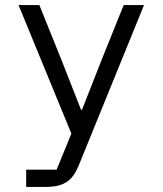

<svg xmlns="http://www.w3.org/2000/svg" viewBox="-20 -536 640 756"><path d="M380 -300 303 -104H299L222 -300L135 -516H53L261 -10L203 132H83V200H159C237 200 267 172 291 113L547 -516H467Z"/></svg>

Font: IBM Plex Mono
Style: Regular
Weight: 400
Monospace: yes
Designer: Mike Abbink, Paul van der Laan, Pieter van Rosmalen
Foundry: Bold Monday
Version: Version 2.004